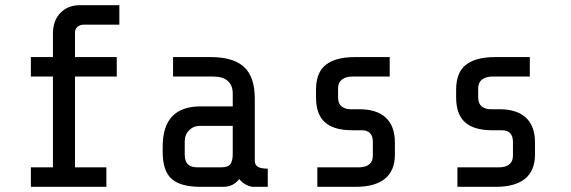

<svg xmlns="http://www.w3.org/2000/svg" viewBox="-20 -720 2200 740"><path d="M269 -595V-500H430V-425H269V-75H390V0H99V-75H184V-425H99V-500H184V-590Q184 -641 213 -670.5Q242 -700 288 -700H440V-625H304Q288 -625 278.5 -616.5Q269 -608 269 -595Z M902 -30Q879 0 841 0H752Q676 0 641.5 -30.5Q607 -61 607 -135V-155Q607 -310 753 -310H877V-360Q877 -391 858 -408Q839 -425 802 -425H647V-500H792Q879 -500 920.5 -462Q962 -424 962 -340V-100Q962 -85 973.5 -77.5Q985 -70 1012 -70V0H957Q944 0 928.5 -8Q913 -16 902 -30ZM877 -125V-235H752Q726 -235 709 -218Q692 -201 692 -175V-125Q692 -99 704 -87Q716 -75 742 -75H831Q861 -75 869 -89Q877 -103 877 -125Z M1352 0H1203V-75H1362Q1389 -75 1403 -86.5Q1417 -98 1417 -120V-173Q1417 -218 1374 -218H1337Q1267 -218 1232.5 -248.5Q1198 -279 1198 -345V-374Q1198 -441 1236 -470.5Q1274 -500 1348 -500H1482V-425H1338Q1313 -425 1298 -413.5Q1283 -402 1283 -380V-344Q1283 -321 1296.5 -310Q1310 -299 1331 -299H1365Q1432 -299 1467 -266.5Q1502 -234 1502 -170V-125Q1502 -62 1463.5 -31Q1425 0 1352 0Z M1892 0H1743V-75H1902Q1929 -75 1943 -86.5Q1957 -98 1957 -120V-173Q1957 -218 1914 -218H1877Q1807 -218 1772.5 -248.5Q1738 -279 1738 -345V-374Q1738 -441 1776 -470.5Q1814 -500 1888 -500H2022V-425H1878Q1853 -425 1838 -413.5Q1823 -402 1823 -380V-344Q1823 -321 1836.5 -310Q1850 -299 1871 -299H1905Q1972 -299 2007 -266.5Q2042 -234 2042 -170V-125Q2042 -62 2003.5 -31Q1965 0 1892 0Z"/></svg>

Font: Share Tech Mono
Style: Regular
Weight: 400
Designer: Ralph Oliver du Carrois
Foundry: Ralph Oliver du Carrois
Version: Version 1.003